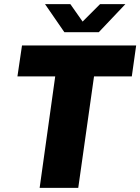

<svg xmlns="http://www.w3.org/2000/svg" viewBox="-20 -905 676 925"><path d="M171 0 246 -537H64L86 -686H636L615 -537H433L357 0ZM290 -750 197 -885H319L378 -801L462 -885H584L456 -750Z"/></svg>

Font: Chivo Mono Medium ExtraBold
Style: Italic
Weight: 800
Italic angle: -8.05°
Monospace: yes
Version: Version 1.008